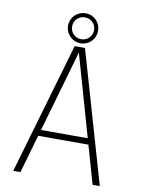

<svg xmlns="http://www.w3.org/2000/svg" viewBox="-99 -997 789 1065"><g transform="rotate(10 295.0 -465.0)"><path d="M51.5 0 267 -740.5H325L539 0H498.5L295.5 -711H296.5L92 0ZM138.5 -215.5V-250H453.5V-215.5ZM295.5 -784.5Q321.5 -784.5 339.5 -802.2Q357.5 -820 357.5 -846Q357.5 -872 339.5 -889.8Q321.5 -907.5 295.5 -907.5Q270 -907.5 252 -889.8Q234 -872 234 -846Q234 -820 252 -802.2Q270 -784.5 295.5 -784.5ZM295.5 -761.5Q272.5 -761.5 253.2 -773Q234 -784.5 222.5 -803.8Q211 -823 211 -846Q211 -869.5 222.5 -888.8Q234 -908 253.2 -919.2Q272.5 -930.5 295.5 -930.5Q319.5 -930.5 338.5 -919.2Q357.5 -908 368.8 -888.8Q380 -869.5 380 -846Q380 -823 368.8 -803.8Q357.5 -784.5 338.5 -773Q319.5 -761.5 295.5 -761.5Z"/></g></svg>

Font: Epilogue ExtraLight
Style: Regular
Weight: 250
Designer: Tyler Finck
Foundry: Etcetera Type Co
Version: Version 2.112